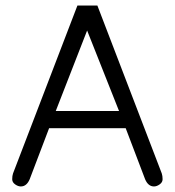

<svg xmlns="http://www.w3.org/2000/svg" viewBox="-20 -656 630 692"><path d="M259 -636H331L563 -31Q566 -22 566 -10Q566 1 555.5 8.5Q545 16 535 16Q514 16 503 -10L433 -194H157L87 -10Q76 16 55 16Q45 16 34.5 8.5Q24 1 24 -10Q24 -22 27 -31ZM181 -256H409L294 -546Z"/></svg>

Font: Jura Medium
Style: Regular
Weight: 500
Designer: Daniel Johnson, Alexei Vanyashin
Foundry: Daniel Johnson
Version: Version 5.103